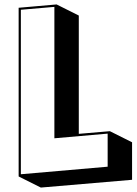

<svg xmlns="http://www.w3.org/2000/svg" viewBox="-20 -788 615 865"><path d="M64 7V-753L235 -768L335 -718V-185L475 -197L575 -147V22L164 57ZM225 -165V-757L74 -744V-3L465 -37V-186Z"/></svg>

Font: Rampart One
Style: Regular
Weight: 400
Designer: Fontworks Inc.
Foundry: Fontworks Inc.
Version: Version 1.100